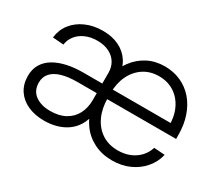

<svg xmlns="http://www.w3.org/2000/svg" viewBox="-104 -743 1088 965"><g transform="rotate(30 440.0 -260.5)"><path d="M222.2 8.3Q168 8.3 127 -10.3Q85.9 -28.8 62.7 -63.7Q39.6 -98.6 39.6 -147Q39.6 -186 56.9 -214.8Q74.2 -243.7 105.7 -262.5Q137.2 -281.2 179.4 -290.5Q221.7 -299.8 272 -299.8H807.1L779.8 -280.8Q780.8 -337.9 760 -381.6Q739.3 -425.3 701.2 -450Q663.1 -474.6 612.8 -474.6Q562 -474.6 523.7 -449.5Q485.4 -424.3 464.1 -380.1Q442.9 -335.9 442.9 -277.8V-252Q442.9 -191.9 464.1 -145.5Q485.4 -99.1 524.7 -73.2Q564 -47.4 617.7 -47.4Q656.7 -47.4 687.7 -60.5Q718.8 -73.7 740 -96.9Q761.2 -120.1 770.5 -150.4L833.5 -146Q822.8 -100.1 792.2 -64.7Q761.7 -29.3 717 -9.3Q672.4 10.7 617.7 10.7Q559.1 10.7 512.7 -12.5Q466.3 -35.6 436 -77.1Q405.8 -118.7 393.6 -173.3L395.5 -350.1Q409.7 -404.3 439.9 -445.3Q470.2 -486.3 514.4 -509.3Q558.6 -532.2 612.8 -532.2Q663.6 -532.2 705.8 -513.4Q748 -494.6 778.8 -459.5Q809.6 -424.3 826.4 -375.2Q843.3 -326.2 843.3 -265.6V-244.1H272Q218.3 -244.1 180.9 -233.2Q143.6 -222.2 123.8 -200.2Q104 -178.2 104 -145.5Q104 -98.1 137.5 -73.7Q170.9 -49.3 224.1 -49.3Q275.9 -49.3 311.3 -69.1Q346.7 -88.9 364.7 -123.8Q382.8 -158.7 382.8 -203.1V-361.8Q382.8 -395 367.4 -420.2Q352.1 -445.3 323.2 -459.7Q294.4 -474.1 254.9 -474.1Q215.3 -474.1 185.3 -460.4Q155.3 -446.8 137.2 -423.6Q119.1 -400.4 115.7 -371.6L52.2 -376.5Q57.6 -422.9 84.7 -457.5Q111.8 -492.2 155.8 -511.7Q199.7 -531.2 254.4 -531.2Q308.1 -531.2 348.1 -511.7Q388.2 -492.2 411.4 -456.5Q434.6 -420.9 437 -371.1L428.7 -145.5L422.4 -145Q415.5 -106 397.7 -76.9Q379.9 -47.9 353 -29.1Q326.2 -10.3 292.7 -1Q259.3 8.3 222.2 8.3Z"/></g></svg>

Font: Inter 28pt Light
Style: Regular
Weight: 300
Designer: Rasmus Andersson
Foundry: rsms
Version: Version 4.001;git-66647c0bb